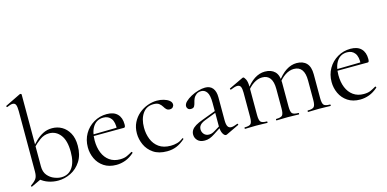

<svg xmlns="http://www.w3.org/2000/svg" viewBox="-70 -1113 3049 1514"><g transform="rotate(-15 1454.0 -356.0)"><path d="M253 13Q214 13 176 0.5Q138 -12 103 -42L150 -131Q150 -85 173 -57.5Q196 -30 227.5 -18Q259 -6 284 -6Q342 -6 374.5 -51Q407 -96 407 -180Q407 -273 371 -319.5Q335 -366 279 -366Q238 -366 203 -340.5Q168 -315 138 -283L130 -290Q151 -313 177 -338.5Q203 -364 236.5 -381.5Q270 -399 312 -399Q355 -399 391 -378.5Q427 -358 450 -317Q473 -276 473 -214Q473 -138 440.5 -87.5Q408 -37 357.5 -12Q307 13 253 13ZM41 5Q37 6 35 1.5Q33 -3 36 -5Q65 -25 79.5 -44Q94 -63 94 -103V-597Q94 -633 87 -649Q80 -665 61 -665Q45 -665 16 -652Q12 -650 9.5 -656Q7 -662 11 -663L136 -724Q139 -725 141 -725Q144 -725 147 -722.5Q150 -720 150 -717V-46Z M729 12Q669 12 628 -15.5Q587 -43 566.5 -87Q546 -131 546 -180Q546 -241 574 -289.5Q602 -338 650.5 -366.5Q699 -395 757 -395Q814 -395 843.5 -365Q873 -335 873 -281Q873 -268 870.5 -261.5Q868 -255 861 -255H805Q809 -316 787 -345.5Q765 -375 724 -375Q671 -375 641.5 -333Q612 -291 612 -218Q612 -161 630 -117Q648 -73 683 -48Q718 -23 768 -23Q802 -23 824 -33Q846 -43 868 -56Q870 -58 873.5 -53.5Q877 -49 875 -46Q840 -15 803.5 -1.5Q767 12 729 12ZM594 -254 593 -267 820 -271V-255Z M1143 12Q1075 12 1032 -17.5Q989 -47 968.5 -92.5Q948 -138 948 -185Q948 -235 967.5 -274Q987 -313 1019 -340Q1051 -367 1090 -381Q1129 -395 1166 -395Q1195 -395 1221.5 -387.5Q1248 -380 1265.5 -366Q1283 -352 1283 -334Q1283 -321 1274 -311.5Q1265 -302 1248 -302Q1232 -302 1221.5 -312Q1211 -322 1204 -335Q1193 -353 1178 -364Q1163 -375 1133 -375Q1076 -375 1045 -330.5Q1014 -286 1014 -215Q1014 -164 1031.5 -120Q1049 -76 1086 -49.5Q1123 -23 1182 -23Q1209 -23 1235 -30Q1261 -37 1284 -56Q1286 -58 1289.5 -54Q1293 -50 1291 -48Q1256 -17 1221 -2.5Q1186 12 1143 12Z M1632 6Q1628 8 1624 8Q1611 8 1599 -13.5Q1587 -35 1587 -76V-265Q1587 -327 1569.5 -352Q1552 -377 1524 -377Q1499 -377 1483 -364.5Q1467 -352 1459.5 -335Q1452 -318 1449 -303Q1446 -289 1439 -275.5Q1432 -262 1411 -262Q1394 -262 1386 -271.5Q1378 -281 1378 -292Q1378 -311 1396.5 -329Q1415 -347 1443.5 -362.5Q1472 -378 1503.5 -387Q1535 -396 1560 -396Q1601 -396 1622 -369.5Q1643 -343 1643 -295V-108Q1643 -73 1652 -57Q1661 -41 1681 -41Q1699 -41 1731 -54Q1736 -56 1738 -50.5Q1740 -45 1735 -43ZM1452 7Q1414 7 1394 -13.5Q1374 -34 1374 -62Q1374 -82 1384.5 -98.5Q1395 -115 1418 -129Q1441 -143 1477 -156L1597 -201L1600 -188L1494 -147Q1476 -140 1464 -131Q1452 -122 1446.5 -111Q1441 -100 1441 -87Q1441 -64 1456 -47Q1471 -30 1497 -30Q1507 -30 1518 -33Q1529 -36 1545 -46L1608 -84L1610 -71L1536 -23Q1512 -7 1492.5 0Q1473 7 1452 7Z M2297 0Q2294 0 2294 -6Q2294 -12 2297 -12Q2336 -12 2348 -25.5Q2360 -39 2360 -81V-240Q2360 -357 2274 -357Q2238 -357 2202.5 -333.5Q2167 -310 2140 -270L2136 -282Q2179 -342 2221 -369Q2263 -396 2307 -396Q2359 -396 2387.5 -366.5Q2416 -337 2416 -275V-81Q2416 -39 2427.5 -25.5Q2439 -12 2479 -12Q2482 -12 2482 -6Q2482 0 2479 0Q2462 0 2438 -1Q2414 -2 2388 -2Q2362 -2 2338.5 -1Q2315 0 2297 0ZM2039 0Q2036 0 2036 -6Q2036 -12 2039 -12Q2078 -12 2089.5 -25.5Q2101 -39 2101 -81V-240Q2101 -357 2016 -357Q1980 -357 1944.5 -333.5Q1909 -310 1882 -270L1878 -282Q1920 -342 1962 -369Q2004 -396 2048 -396Q2100 -396 2129 -367Q2158 -338 2158 -277V-81Q2158 -39 2169.5 -25.5Q2181 -12 2221 -12Q2224 -12 2224 -6Q2224 0 2221 0Q2203 0 2179.5 -1Q2156 -2 2130 -2Q2104 -2 2080 -1Q2056 0 2039 0ZM1782 0Q1779 0 1779 -6Q1779 -12 1782 -12Q1821 -12 1832.5 -25.5Q1844 -39 1844 -81V-279Q1844 -312 1836.5 -327.5Q1829 -343 1809 -343Q1799 -343 1785.5 -339Q1772 -335 1755 -328Q1751 -327 1748.5 -332Q1746 -337 1750 -339L1866 -394Q1869 -395 1872 -395Q1879 -395 1890 -374Q1901 -353 1901 -313V-81Q1901 -39 1912.5 -25.5Q1924 -12 1963 -12Q1966 -12 1966 -6Q1966 0 1963 0Q1946 0 1922.5 -1Q1899 -2 1873 -2Q1847 -2 1823 -1Q1799 0 1782 0Z M2719 12Q2659 12 2618 -15.5Q2577 -43 2556.5 -87Q2536 -131 2536 -180Q2536 -241 2564 -289.5Q2592 -338 2640.5 -366.5Q2689 -395 2747 -395Q2804 -395 2833.5 -365Q2863 -335 2863 -281Q2863 -268 2860.5 -261.5Q2858 -255 2851 -255H2795Q2799 -316 2777 -345.5Q2755 -375 2714 -375Q2661 -375 2631.5 -333Q2602 -291 2602 -218Q2602 -161 2620 -117Q2638 -73 2673 -48Q2708 -23 2758 -23Q2792 -23 2814 -33Q2836 -43 2858 -56Q2860 -58 2863.5 -53.5Q2867 -49 2865 -46Q2830 -15 2793.5 -1.5Q2757 12 2719 12ZM2584 -254 2583 -267 2810 -271V-255Z"/></g></svg>

Font: Cormorant Garamond Light
Style: Regular
Weight: 400
Version: Version 4.001